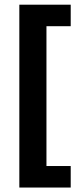

<svg xmlns="http://www.w3.org/2000/svg" viewBox="-20 -696 355 839"><path d="M64.5 123.5V-675.5H289V-581.5H183V29.5H289V123.5Z"/></svg>

Font: Anek Latin SemiBold
Style: Regular
Weight: 600
Designer: Yesha Goshar
Foundry: Ek Type
Version: Version 1.003